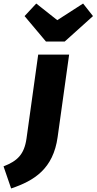

<svg xmlns="http://www.w3.org/2000/svg" viewBox="-129 -842 546 1086"><path d="M341 -822 195 -728 76 -822 10 -751 131 -607H237L397 -751ZM-66 224C65 180 172 113 197 -67L262 -533H87L21 -59C8 33 -32 69 -109 99Z"/></svg>

Font: Fira Sans ExtraBold
Style: Italic
Weight: 800
Italic angle: -8°
Designer: bBox Type GmbH & Carrois Corporate GbR & Edenspiekermann AG
Foundry: bBox Type GmbH & Carrois Corporate GbR & Edenspiekermann AG
Version: Version 4.301;PS 004.301;hotconv 1.0.88;makeotf.lib2.5.64775